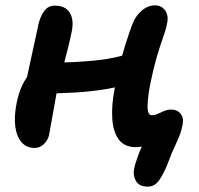

<svg xmlns="http://www.w3.org/2000/svg" viewBox="-20 -540 741 715"><path d="M109 11Q79 11 60.5 -10Q42 -31 37 -68.5Q32 -106 42 -157Q50 -196 63.5 -223.5Q77 -251 92.5 -268.5Q108 -286 122 -294Q134 -302 148.5 -304.5Q163 -307 181 -307Q254 -307 332 -314.5Q410 -322 479 -346L496 -241Q443 -220 382.5 -209.5Q322 -199 260.5 -195.5Q199 -192 141 -192L72 -213Q81 -253 89.5 -294Q98 -335 107 -374.5Q116 -414 123 -448Q129 -477 144 -498Q159 -519 183 -519Q224 -519 240 -492.5Q256 -466 247 -422Q242 -397 234.5 -366Q227 -335 218 -302.5Q209 -270 202 -242Q195 -214 191 -195Q183 -152 176.5 -114Q170 -76 163 -39Q159 -18 143.5 -3.5Q128 11 109 11ZM530 155Q498 155 486 133.5Q474 112 480 86Q484 67 497.5 31Q511 -5 535 -42L560 -19Q541 -5 523.5 1.5Q506 8 486 8Q443 8 422 -21Q401 -50 398 -99.5Q395 -149 407 -210Q426 -306 445 -367.5Q464 -429 476 -457Q487 -483 509 -501.5Q531 -520 557 -520Q582 -520 595 -501Q608 -482 603 -457Q600 -438 593.5 -419Q587 -400 578.5 -375Q570 -350 560.5 -316Q551 -282 541 -234Q530 -181 529.5 -146Q529 -111 545 -111Q557 -111 568.5 -116.5Q580 -122 592 -127Q604 -132 617 -132Q640 -132 652.5 -116.5Q665 -101 660 -76Q655 -46 637.5 -9.5Q620 27 603 73Q589 108 572.5 131.5Q556 155 530 155Z"/></svg>

Font: Shantell Sans SemiBold
Style: Italic
Weight: 600
Italic angle: -11°
Designer: Stephen Nixon, Anya Danilova, Shantell Martin
Foundry: Arrow Type
Version: Version 1.011;[c5ecc13dd]